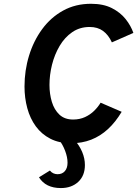

<svg xmlns="http://www.w3.org/2000/svg" viewBox="-20 -731 711 995"><path d="M348.6 11.4Q286.6 11.4 241 -12.1Q195.4 -35.5 165.7 -76.2Q135.9 -117 121.5 -170.2Q107 -223.4 107 -282.6Q107 -365.9 130.5 -442.6Q154 -519.4 198.6 -580.1Q243.2 -640.9 307.1 -676.1Q371 -711.4 451.6 -711.4Q515.4 -711.4 559.6 -689Q603.9 -666.5 631.2 -631.9Q658.6 -597.2 671.2 -560.4L559.8 -511.4Q542.1 -550.1 514 -570.7Q486 -591.2 444.8 -591.2Q393.2 -591.2 354.1 -564.2Q315.1 -537.3 289 -493Q262.9 -448.8 249.6 -395.9Q236.4 -342.9 236.4 -290.6Q236.4 -243.8 248.8 -202.9Q261.2 -162.1 288.1 -136.8Q315 -111.6 358.8 -111.6Q393 -111.6 420.4 -124.2Q447.9 -136.9 468.1 -156.9Q488.3 -176.8 501.4 -198.8L610.6 -151.6Q578.8 -98.3 539.5 -62Q500.1 -25.7 452.5 -7.1Q404.9 11.4 348.6 11.4ZM295.4 243.6Q216.6 243.6 182 187.8L238.6 152.8Q246.8 163 257.1 167.4Q267.4 171.8 278.4 171.8Q302.2 171.8 316.1 155.9Q330 139.9 330 112.4Q330 83.5 317.4 50.4Q304.8 17.2 285.2 -7.4H365Q391.5 22.6 405.8 56.3Q420 90.1 420 124Q420 179.5 385.4 211.6Q350.7 243.6 295.4 243.6Z"/></svg>

Font: Overpass
Style: Italic
Weight: 400
Italic angle: -10°
Designer: Delve Withrington, Dave Bailey, Thomas Jockin
Foundry: Delve Fonts LLC
Version: Version 4.000